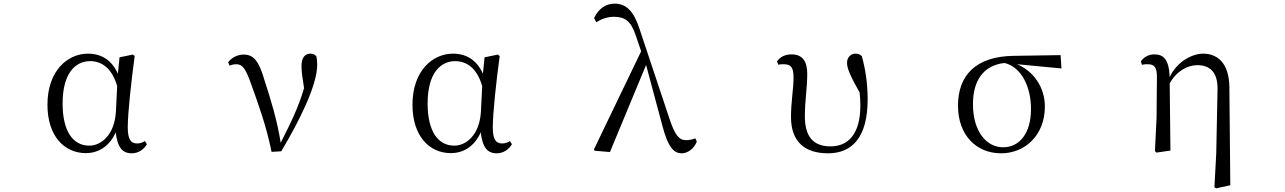

<svg xmlns="http://www.w3.org/2000/svg" viewBox="-20 -825 7040 1052"><path d="M451 14C513 14 578 -18 614 -100C624 -16 651 15 702 15C739 15 769 -7 785 -35L774 -52C760 -44 749 -39 731 -39C698 -39 680 -60 680 -127C680 -204 699 -380 718 -518L708 -526L635 -511L626 -421C592 -497 534 -531 462 -531C350 -531 240 -437 240 -251C240 -82 330 14 451 14ZM622 -353 615 -213C607 -82 532 -27 469 -27C379 -27 323 -107 323 -258C323 -425 394 -490 474 -490C535 -490 593 -454 622 -353Z M1468 7 1521 4C1619 -160 1718 -357 1718 -470C1718 -488 1717 -501 1713 -517C1705 -526 1696 -531 1681 -531C1649 -531 1632 -507 1632 -462C1632 -434 1637 -397 1646 -342C1614 -234 1574 -153 1518 -43C1499 -165 1462 -285 1429 -386C1399 -489 1371 -526 1315 -526C1283 -526 1249 -510 1230 -484L1238 -465C1248 -470 1260 -473 1276 -473C1308 -473 1326 -449 1355 -367C1394 -259 1439 -136 1468 7Z M2451 14C2513 14 2578 -18 2614 -100C2624 -16 2651 15 2702 15C2739 15 2769 -7 2785 -35L2774 -52C2760 -44 2749 -39 2731 -39C2698 -39 2680 -60 2680 -127C2680 -204 2699 -380 2718 -518L2708 -526L2635 -511L2626 -421C2592 -497 2534 -531 2462 -531C2350 -531 2240 -437 2240 -251C2240 -82 2330 14 2451 14ZM2622 -353 2615 -213C2607 -82 2532 -27 2469 -27C2379 -27 2323 -107 2323 -258C2323 -425 2394 -490 2474 -490C2535 -490 2593 -454 2622 -353Z M3715 15C3749 15 3784 -12 3798 -49L3790 -67C3773 -60 3753 -57 3740 -57C3702 -57 3679 -81 3648 -175L3485 -664C3453 -764 3411 -805 3348 -805C3297 -805 3258 -775 3235 -726L3247 -703C3274 -720 3305 -733 3344 -733C3402 -733 3437 -711 3463 -632L3493 -544L3234 -6L3239 1L3322 8L3520 -469L3608 -141C3641 -11 3676 15 3715 15Z M4517 15C4650 15 4734 -74 4734 -280C4734 -369 4721 -451 4702 -517C4694 -526 4682 -531 4667 -531C4641 -531 4621 -510 4621 -481C4621 -450 4638 -411 4690 -318C4693 -292 4694 -269 4694 -246C4694 -92 4628 -23 4531 -23C4433 -23 4390 -80 4390 -188C4390 -275 4403 -342 4403 -420C4403 -487 4379 -527 4317 -527C4281 -527 4254 -513 4237 -488L4245 -470C4253 -473 4263 -473 4274 -473C4315 -473 4328 -455 4328 -398C4328 -341 4314 -267 4314 -184C4314 -45 4393 15 4517 15Z M5465 15C5595 15 5705 -83 5705 -241C5705 -347 5643 -435 5553 -473L5796 -450L5791 -523L5534 -519C5325 -516 5229 -411 5229 -246C5229 -84 5330 15 5465 15ZM5484 -480C5580 -456 5629 -345 5629 -228C5629 -93 5565 -18 5476 -18C5385 -18 5311 -105 5311 -254C5311 -382 5367 -467 5484 -480Z M6634 201 6643 207 6721 190 6716 -345C6715 -485 6646 -531 6572 -531C6515 -531 6430 -490 6389 -403C6385 -500 6355 -527 6305 -527C6270 -527 6244 -509 6231 -488L6237 -470C6249 -473 6258 -473 6269 -473C6305 -473 6319 -456 6319 -403L6317 -178L6308 3L6317 11L6393 0L6389 -368C6426 -436 6488 -468 6540 -468C6608 -468 6654 -431 6651 -331L6644 16Z"/></svg>

Font: Harano Aji Mincho K1
Style: Regular
Weight: 400
Foundry: Masamichi Hosoda
Version: HaranoAjiMinchoK1-Regular version 20230610;ttx 4.39.4